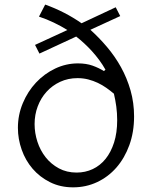

<svg xmlns="http://www.w3.org/2000/svg" viewBox="-20 -802 669 832"><path d="M272 -671.9Q244.6 -689 213.1 -704.1Q181.6 -719.2 148.9 -730L175.8 -782.2Q261.2 -751.5 333.5 -701.2L481.4 -770.5L501 -732.4L371.6 -672.9Q409.2 -639.2 443.6 -598.6Q478 -558.1 504.2 -511Q530.3 -463.9 545.7 -410.2Q561 -356.4 561 -297.4Q561 -229.5 540.5 -173.1Q520 -116.7 484.4 -75.9Q448.7 -35.2 400.6 -12.7Q352.5 9.8 296.9 9.8Q241.2 9.8 196.8 -12.5Q152.3 -34.7 121.3 -70.8Q90.3 -106.9 74 -153.3Q57.6 -199.7 57.6 -248Q57.6 -304.2 78.9 -355Q100.1 -405.8 136 -444.1Q171.9 -482.4 219 -504.9Q266.1 -527.3 317.9 -527.3Q353.5 -527.3 380.9 -517.6Q408.2 -507.8 430.2 -494.1L437 -500Q425.3 -521 410.2 -541.5Q395 -562 378.4 -580.3Q361.8 -598.6 344.2 -614.7Q326.7 -630.9 310.1 -643.6L150.9 -569.8L131.8 -607.4ZM487.8 -281.2Q487.8 -312 483.9 -340.6Q480 -369.1 473.6 -396Q458 -409.2 440.7 -421.4Q423.3 -433.6 403.8 -442.9Q384.3 -452.1 362.3 -457.8Q340.3 -463.4 315.9 -463.4Q274.9 -463.4 240.7 -447.5Q206.5 -431.6 181.9 -404.5Q157.2 -377.4 143.6 -341.3Q129.9 -305.2 129.9 -264.2Q129.9 -225.6 142.1 -188Q154.3 -150.4 177.7 -120.6Q201.2 -90.8 235.1 -72.5Q269 -54.2 312 -54.2Q349.6 -54.2 381.8 -69.3Q414.1 -84.5 437.5 -113.5Q460.9 -142.6 474.4 -184.8Q487.8 -227.1 487.8 -281.2Z"/></svg>

Font: Proza Libre
Style: Light
Weight: 300
Designer: Jasper de Waard
Foundry: Jasper de Waard
Version: Version 1.000; ttfautohint (v1.4.1.8-43bc)